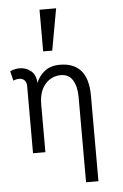

<svg xmlns="http://www.w3.org/2000/svg" viewBox="-62 -817 670 1042"><g transform="rotate(-5 273.0 -295.5)"><path d="M147.9 -377.9Q163.1 -416 195.1 -440.9Q227.1 -465.8 277.8 -465.8Q353 -465.8 392.1 -420.9Q431.2 -376 431.2 -282.2V182.1H363.8V-282.2Q363.8 -338.9 342.8 -374Q321.8 -409.2 277.8 -409.2Q227.1 -409.2 192.6 -370.1Q158.2 -331.1 158.2 -259.8V0H90.8V-365.2Q90.8 -386.2 79.8 -397.7Q68.8 -409.2 51.8 -409.2Q35.2 -409.2 19 -401.9L5.9 -454.1Q16.1 -459 30 -462.4Q43.9 -465.8 58.1 -465.8Q92.8 -465.8 119.4 -444.3Q146 -422.9 147.9 -377.9ZM284.2 -772.9 243.2 -545.9H193.8V-772.9Z"/></g></svg>

Font: Anonymous Pro
Style: Regular
Weight: 400
Monospace: yes
Designer: Mark Simonson
Version: Version 1.003